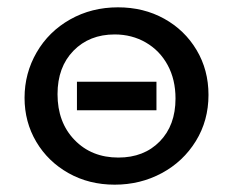

<svg xmlns="http://www.w3.org/2000/svg" viewBox="-20 -497 637 524"><path d="M47 -230Q47 -297 80 -354Q113 -411 171.5 -444Q230 -477 302 -477Q372 -477 428 -446Q484 -415 516.5 -360.5Q549 -306 549 -238Q549 -168 514.5 -112Q480 -56 421.5 -24.5Q363 7 293 7Q223 7 167 -24.5Q111 -56 79 -110Q47 -164 47 -230ZM459 -228Q459 -280 437.5 -319.5Q416 -359 378 -381Q340 -403 293 -403Q224 -403 180.5 -358.5Q137 -314 137 -240Q137 -163 183.5 -115Q230 -67 303 -67Q373 -67 416 -111Q459 -155 459 -228ZM190 -274H407V-196H190Z"/></svg>

Font: Ysabeau SC Semibold
Style: Regular
Weight: 600
Designer: Christian Thalmann (Catharsis Fonts)
Version: Version 0.003